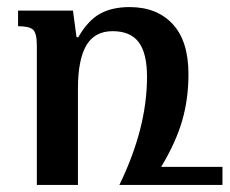

<svg xmlns="http://www.w3.org/2000/svg" viewBox="-20 -522 648 542"><path d="M608 -51V0H381H317Q395 -160 395 -305Q395 -372 371.5 -403Q348 -434 298 -434Q247 -434 223.5 -393.5Q200 -353 200 -272V0H84V-393Q84 -428 73.5 -438Q63 -448 31 -448V-492H186L196 -417H201Q228 -464 262 -483Q296 -502 346 -502Q423 -502 467.5 -454Q512 -406 512 -313Q512 -242 494 -180.5Q476 -119 435 -51Z"/></svg>

Font: Noto Serif Armenian Medium
Style: Regular
Weight: 500
Designer: Monotype Design team
Foundry: Monotype Imaging Inc.
Version: Version 1.000